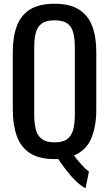

<svg xmlns="http://www.w3.org/2000/svg" viewBox="-20 -837 581 1021"><path d="M435 164Q408 150 381.5 124Q355 98 331.5 67Q308 36 289 8Q285 9 280 9Q275 9 270 9Q188 9 139 -23Q90 -55 69 -114.5Q48 -174 48 -254V-561Q48 -641 69.5 -698.5Q91 -756 139.5 -786.5Q188 -817 270 -817Q352 -817 400.5 -786Q449 -755 470.5 -698Q492 -641 492 -561V-253Q492 -164 465 -100.5Q438 -37 373 -10Q391 13 412.5 37.5Q434 62 453 75ZM270 -80Q316 -80 339 -98.5Q362 -117 370 -150.5Q378 -184 378 -229V-584Q378 -629 370 -661.5Q362 -694 339 -711.5Q316 -729 270 -729Q225 -729 201.5 -711.5Q178 -694 170 -661.5Q162 -629 162 -584V-229Q162 -184 170 -150.5Q178 -117 201.5 -98.5Q225 -80 270 -80Z"/></svg>

Font: Oswald
Style: Regular
Weight: 400
Designer: Vernon Adams
Foundry: Vernon Adams
Version: Version 4.103; ttfautohint (v1.8.3)